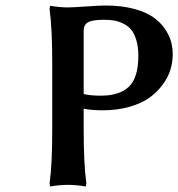

<svg xmlns="http://www.w3.org/2000/svg" viewBox="-20 -672 648 698"><path d="M284.2 -561V-330.1Q308.6 -324.2 347.2 -324.2Q415 -324.2 449 -357.2Q482.9 -390.1 482.9 -469.2Q482.9 -502 475.6 -526.1Q468.3 -550.3 456.8 -564.2Q445.3 -578.1 428 -586.4Q410.6 -594.7 394.5 -597.4Q378.4 -600.1 357.9 -600.1Q315.4 -600.1 299.8 -590.8Q284.2 -581.5 284.2 -561ZM169.9 -442.9Q169.9 -568.8 160.2 -639.2L162.1 -650.9Q197.8 -645 227.1 -645Q242.2 -645 299.8 -648.9Q340.3 -651.9 365.2 -651.9Q420.9 -651.9 464.6 -640.4Q508.3 -628.9 534.7 -611.1Q561 -593.3 578.1 -569.1Q595.2 -544.9 601.6 -521.7Q607.9 -498.5 607.9 -474.1Q607.9 -446.8 599.9 -419.7Q591.8 -392.6 572.3 -365.5Q552.7 -338.4 524.4 -317.6Q496.1 -296.9 451.4 -283.9Q406.7 -271 352.1 -271Q312.5 -271 284.2 -276.9V-202.1Q284.2 -76.2 293.9 -5.9L292 5.9Q255.9 0 227.1 0Q198.2 0 162.1 5.9L160.2 -5.9Q169.9 -72.3 169.9 -202.1Z"/></svg>

Font: Linear Smooth
Style: Bold
Weight: 700
Designer: Philipp H. Poll, Flanker
Foundry: Philipp H. Poll, reworked by Flanker
Version: Version 1.061 | FøM Fix